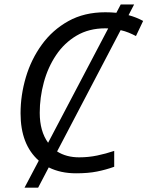

<svg xmlns="http://www.w3.org/2000/svg" viewBox="-20 -780 672 875"><path d="M91.8 75.2 156.7 -47.9Q73.7 -121.1 73.7 -263.7Q73.7 -346.7 97.9 -428.2Q122.1 -509.8 170.7 -576.7Q219.2 -643.6 291.5 -683.8Q363.8 -724.1 460 -724.1Q486.3 -724.1 510.3 -721.7L530.3 -759.8H591.3L565.9 -710.9Q600.6 -701.7 632.3 -684.6L599.6 -615.7Q584 -624 566.7 -631.1Q549.3 -638.2 529.8 -642.6L240.2 -89.8Q282.2 -63 340.8 -63Q383.3 -63 423.1 -71.3Q462.9 -79.6 500.5 -92.3V-20Q462.4 -6.3 422.1 1.7Q381.8 9.8 326.7 9.8Q255.9 9.8 202.1 -17.1L153.8 75.2ZM161.1 -265.6Q161.1 -182.1 199.2 -129.4L473.1 -650.4Q466.8 -650.9 460 -650.9Q385.3 -650.9 329.1 -617.7Q272.9 -584.5 235.6 -528.8Q198.2 -473.1 179.7 -404.5Q161.1 -335.9 161.1 -265.6Z"/></svg>

Font: Open Sans
Style: Italic
Weight: 400
Italic angle: -12°
Designer: Monotype Design Team
Foundry: Monotype Imaging Inc.
Version: Version 3.000; ttfautohint (v1.8.4)